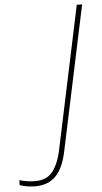

<svg xmlns="http://www.w3.org/2000/svg" viewBox="-223 -751 510 962"><g transform="rotate(-5 32.5 -270.0)"><path d="M-85 174Q-107 174 -128.5 170Q-150 166 -163 161L-162 136Q-144 142 -123 145Q-102 148 -84 148Q-24 148 5 110Q34 72 48 9L201 -714H228L74 13Q57 95 18.5 134.5Q-20 174 -85 174Z"/></g></svg>

Font: Noto Sans Disp Thin
Style: Italic
Weight: 100
Italic angle: -12°
Designer: Monotype Design Team
Foundry: Monotype Imaging Inc.
Version: Version 2.000;GOOG;noto-source:20170915:90ef993387c0